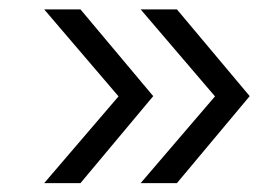

<svg xmlns="http://www.w3.org/2000/svg" viewBox="-20 -451 598 416"><path d="M154.3 -54.2H75.7L236.8 -242.2L75.7 -430.7H154.3L312 -242.7ZM363.3 -54.2H284.7L445.8 -242.2L284.7 -430.7H363.3L521 -242.7Z"/></svg>

Font: Kumbh Sans
Style: Regular
Weight: 400
Version: Version 1.005